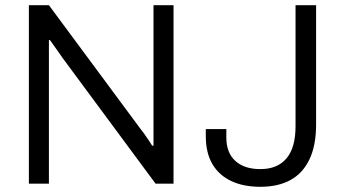

<svg xmlns="http://www.w3.org/2000/svg" viewBox="-20 -706 1325 738"><path d="M91 0V-686H168L519 -212Q525 -205 533.5 -193Q542 -181 550.5 -168.5Q559 -156 565 -146H570Q570 -163 570 -179.5Q570 -196 570 -212V-686H647V0H578L220 -484Q213 -494 198 -515.5Q183 -537 172 -552H168Q168 -535 168 -518.5Q168 -502 168 -484V0ZM981 12Q915 12 868 -10.5Q821 -33 796 -76Q771 -119 771 -184V-210H850V-177Q850 -119 884.5 -87.5Q919 -56 981 -56Q1046 -56 1081 -97Q1116 -138 1116 -221V-686H1195V-228Q1195 -147 1169.5 -93.5Q1144 -40 1096.5 -14Q1049 12 981 12Z"/></svg>

Font: Archivo SemiBold Light
Style: Regular
Weight: 300
Version: Version 2.001